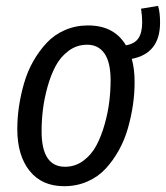

<svg xmlns="http://www.w3.org/2000/svg" viewBox="-20 -624 567 656"><path d="M526.9 -546.9Q526.9 -441.4 430.2 -422.9Q439.9 -388.7 439.9 -342.8Q439.9 -305.2 434.3 -266.1Q428.7 -227.1 417.2 -186.5Q405.8 -146 386.2 -110.8Q366.7 -75.7 341.1 -47.9Q315.4 -20 278.8 -3.9Q242.2 12.2 199.2 12.2Q123 12.2 81.1 -40.3Q39.1 -92.8 39.1 -183.1Q39.1 -221.2 44.9 -260.7Q50.8 -300.3 62.5 -340.6Q74.2 -380.9 94.2 -415.8Q114.3 -450.7 139.9 -478Q165.5 -505.4 201.9 -521.2Q238.3 -537.1 280.8 -537.1Q370.1 -537.1 410.2 -469.2Q439.9 -474.1 452.9 -493.2Q465.8 -512.2 465.8 -547.9Q465.8 -569.8 461.9 -594.2L520 -604Q526.9 -582.5 526.9 -546.9ZM202.1 -54.2Q236.8 -54.2 264.6 -74.7Q292.5 -95.2 309.3 -127Q326.2 -158.7 337.6 -199.5Q349.1 -240.2 353.5 -277.6Q357.9 -314.9 357.9 -350.1Q357.9 -410.6 337.2 -440.9Q316.4 -471.2 277.8 -471.2Q242.7 -471.2 214.8 -450.7Q187 -430.2 170.2 -398.7Q153.3 -367.2 142.1 -326.4Q130.9 -285.6 126.5 -248.5Q122.1 -211.4 122.1 -175.8Q122.1 -54.2 202.1 -54.2Z"/></svg>

Font: Fira Sans Compressed Book
Style: Italic
Weight: 350
Width: 3
Italic angle: -8°
Designer: Carrois Corporate & Edenspiekermann AG
Foundry: Carrois Corporate GbR & Edenspiekermann AG
Version: Version 4.203;PS 004.203;hotconv 1.0.88;makeotf.lib2.5.64775